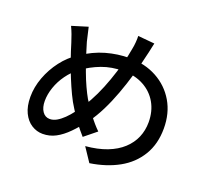

<svg xmlns="http://www.w3.org/2000/svg" viewBox="-139 -960 1278 1182"><g transform="rotate(20 500.0 -369.5)"><path d="M682 -779Q679 -766 675.5 -749.5Q672 -733 668.5 -717Q665 -701 662 -690Q648 -626 628 -557.5Q608 -489 583.5 -422.5Q559 -356 530 -298Q501 -240 469 -196Q427 -141 388.5 -102Q350 -63 310.5 -42Q271 -21 225 -21Q186 -21 152 -42.5Q118 -64 97.5 -106.5Q77 -149 77 -210Q77 -274 101 -338.5Q125 -403 167 -458Q209 -513 265 -549Q341 -600 417 -621.5Q493 -643 571 -643Q671 -643 749 -600.5Q827 -558 871.5 -482.5Q916 -407 916 -307Q916 -205 870.5 -130Q825 -55 744.5 -10.5Q664 34 558 50L498 -40Q578 -47 637.5 -70Q697 -93 736.5 -129.5Q776 -166 795.5 -212Q815 -258 815 -311Q815 -383 783.5 -438Q752 -493 694.5 -524Q637 -555 561 -555Q485 -555 421 -531Q357 -507 301 -466Q261 -436 231 -394.5Q201 -353 185 -306.5Q169 -260 169 -217Q169 -174 187 -148Q205 -122 235 -122Q258 -122 280.5 -135Q303 -148 325.5 -170Q348 -192 369 -220Q390 -248 409 -278Q436 -319 460.5 -371Q485 -423 505.5 -481Q526 -539 542 -596.5Q558 -654 566 -704Q570 -722 572 -747Q574 -772 573 -789ZM267 -738Q272 -716 277.5 -692.5Q283 -669 288 -647Q299 -608 314 -562Q329 -516 346 -470Q363 -424 381 -385Q399 -346 415 -318Q441 -276 474.5 -231Q508 -186 543 -152L464 -88Q434 -122 407.5 -156.5Q381 -191 355 -235Q334 -267 313.5 -310Q293 -353 272.5 -403Q252 -453 233.5 -506Q215 -559 200 -609Q192 -635 183 -659Q174 -683 163 -706Z"/></g></svg>

Font: Noto Sans KR Medium
Style: Regular
Weight: 500
Designer: Ryoko NISHIZUKA  (kana, bopomofo & ideographs); Paul D. Hunt (Latin, Greek & Cyrillic); Sandoll Communications , Soo-you
Foundry: Adobe
Version: Version 2.004-H2;hotconv 1.0.118;makeotfexe 2.5.65603